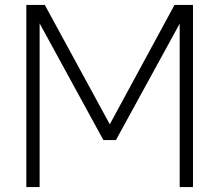

<svg xmlns="http://www.w3.org/2000/svg" viewBox="-20 -760 891 780"><path d="M87 0V-740H162L426 -255L689 -740H764V0H710V-664L451 -191H400L141 -665V0Z"/></svg>

Font: Be Vietnam Pro ExtraLight
Style: Regular
Weight: 200
Designer: Lam Bao, Tony Le, Vietanh Nguyen
Foundry: Yellow Type Foundry
Version: Version 1.002; ttfautohint (v1.8.3)